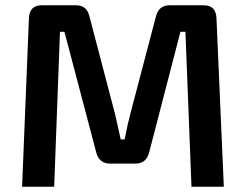

<svg xmlns="http://www.w3.org/2000/svg" viewBox="-20 -710 934 730"><path d="M754 -690Q801 -690 803 -641L831 0H708L685 -589H666L547 -130Q536 -88 495 -88H399Q357 -88 346 -130L225 -589H208L186 0H64L90 -641Q92 -690 139 -690H269Q310 -690 320 -648L418 -274Q420 -267 439 -180H454Q465 -238 475 -275L573 -648Q584 -690 625 -690Z"/></svg>

Font: Exo 2 Semi Bold
Style: Regular
Weight: 600
Designer: Natanael Gama
Version: Version 1.001;PS 001.001;hotconv 1.0.88;makeotf.lib2.5.64775